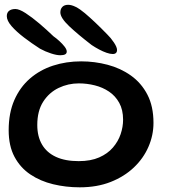

<svg xmlns="http://www.w3.org/2000/svg" viewBox="-20 -762 710 808"><path d="M315.7 26.3Q257.2 26.3 203.5 13.3Q149.8 0.4 107.7 -27.9Q65.5 -56.2 41 -102.1Q16.5 -148 16.5 -214Q16.5 -286.5 40.3 -340.8Q64.1 -395.1 106 -431.4Q147.9 -467.7 203.2 -485.8Q258.6 -503.8 321.5 -503.8Q378.6 -503.8 433 -489.4Q487.3 -475.1 530.9 -444.1Q574.5 -413.2 600.2 -363.9Q625.9 -314.6 625.9 -244.9Q625.9 -192.7 604.7 -144.1Q583.6 -95.4 543.3 -57.2Q503 -18.9 445.7 3.7Q388.4 26.3 315.7 26.3ZM311.1 -83.9Q361.9 -83.9 397.5 -99.6Q433.1 -115.3 455.2 -141.1Q477.4 -166.9 487.7 -197.5Q498 -228.1 498 -258.1Q498 -300 481.8 -329.2Q465.7 -358.4 438.8 -376.5Q411.9 -394.6 378.9 -402.8Q345.9 -411.1 311.6 -411.1Q266.6 -411.1 226.6 -391.9Q186.6 -372.7 161.7 -333.9Q136.9 -295.1 136.9 -235.9Q136.9 -187.9 156.8 -153.8Q176.7 -119.7 215.5 -101.8Q254.3 -83.9 311.1 -83.9ZM233.4 -529.5Q218.1 -529.5 194.5 -537.2Q170.8 -544.8 148.2 -557.2Q113.2 -579.7 81.2 -604.1Q49.1 -628.6 28.8 -651.8Q8.6 -675.1 8.6 -694.1Q8.6 -709.1 18.4 -716.6Q28.1 -724.1 44.6 -724.1Q60.9 -724.1 87.7 -706.8Q114.4 -689.5 145.4 -663.2Q176.3 -636.9 204.9 -609.4Q217.4 -600.7 230.2 -588.9Q243.1 -577.1 252 -565.5Q260.9 -553.9 260.9 -544.9Q260.9 -536.9 254 -533.2Q247.1 -529.5 233.4 -529.5ZM454.3 -534.7Q443.6 -534.7 428.5 -539.9Q413.4 -545.1 397.1 -553.8Q380.8 -562.4 365.9 -572.4Q308.2 -616.7 271.1 -651.8Q234 -687 234 -709.6Q234 -724.4 242.5 -733.1Q251.1 -741.8 266.7 -741.8Q295.4 -741.8 337.2 -706.5Q378.9 -671.2 430.8 -617.8Q446.3 -602.9 459.4 -583.2Q472.6 -563.6 472.6 -551Q472.6 -543.8 468.1 -539.2Q463.7 -534.7 454.3 -534.7Z"/></svg>

Font: Gluten Thin
Style: Regular
Weight: 100
Designer: Tyler Finck
Foundry: Etcetera Type Company
Version: Version 1.300